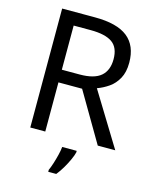

<svg xmlns="http://www.w3.org/2000/svg" viewBox="-135 -854 892 1113"><g transform="rotate(15 311.0 -297.5)"><path d="M294 -765Q427 -765 490.5 -714.5Q554 -664 554 -562Q554 -505 533 -467Q512 -429 479.5 -406.5Q447 -384 411 -371L607 -51H502L329 -346H187V-51H97V-765ZM289 -687H187V-422H294Q381 -422 421 -456.5Q461 -491 461 -558Q461 -628 419 -657.5Q377 -687 289 -687ZM392 19Q388 37 375.5 64.5Q363 92 346.5 120Q330 148 312 170H264V158Q272 141 280.5 114.5Q289 88 296 59.5Q303 31 305 10H392Z"/></g></svg>

Font: Noto Sans Tamil UI
Style: Regular
Weight: 400
Designer: Jelle Bosma - Monotype Design Team
Foundry: Monotype Imaging Inc.
Version: Version 2.004; ttfautohint (v1.8.4.7-5d5b)